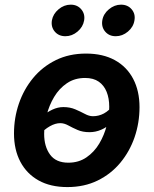

<svg xmlns="http://www.w3.org/2000/svg" viewBox="-20 -779 649 811"><path d="M264.6 11.2Q193.4 11.2 143.1 -16.8Q92.8 -44.9 65.9 -95.9Q39.1 -147 39.1 -215.3Q39.1 -280.8 59.8 -341.3Q80.6 -401.9 119.9 -449.5Q159.2 -497.1 215.6 -524.9Q272 -552.7 343.3 -552.7Q414.6 -552.7 465.1 -524.9Q515.6 -497.1 542.5 -446Q569.3 -395 569.3 -326.2Q569.3 -260.3 548.6 -199.7Q527.8 -139.2 488.3 -91.6Q448.7 -43.9 392.3 -16.4Q335.9 11.2 264.6 11.2ZM268.6 -91.8Q312.5 -91.8 345.2 -114.3Q377.9 -136.7 399.2 -172.4Q420.4 -208 430.9 -249.3Q441.4 -290.5 441.4 -328.1Q441.4 -363.8 430.4 -391.1Q419.4 -418.5 397 -434.1Q374.5 -449.7 339.4 -449.7Q295.4 -449.7 262.7 -427.5Q230 -405.3 208.7 -369.6Q187.5 -334 177 -292.7Q166.5 -251.5 166.5 -213.4Q166.5 -160.2 191.4 -126Q216.3 -91.8 268.6 -91.8ZM139.6 -203.6 103 -235.8Q129.9 -264.2 154.1 -284.7Q178.2 -305.2 201.2 -315.9Q224.1 -326.7 247.6 -326.7Q275.9 -326.7 298.1 -317.1Q320.3 -307.6 338.4 -297.9Q356.4 -288.1 372.6 -288.1Q397 -288.1 418.7 -299.6Q440.4 -311 466.3 -342.3L504.4 -313.5Q478.5 -282.7 454.8 -262Q431.2 -241.2 407.5 -231Q383.8 -220.7 357.9 -220.7Q329.1 -220.7 307.4 -230.2Q285.6 -239.7 268.3 -249.3Q251 -258.8 234.4 -258.8Q213.9 -258.8 190.7 -245.8Q167.5 -232.9 139.6 -203.6ZM468.8 -626Q440.9 -626 424.3 -645.5Q407.7 -665 412.1 -692.9Q416.5 -720.2 439.9 -739.7Q463.4 -759.3 491.2 -759.3Q519.5 -759.3 536.1 -739.7Q552.7 -720.2 547.9 -692.9Q543.5 -665 520.3 -645.5Q497.1 -626 468.8 -626ZM256.3 -626Q228 -626 211.4 -645.5Q194.8 -665 199.2 -692.9Q204.1 -720.2 227.3 -739.7Q250.5 -759.3 278.8 -759.3Q306.6 -759.3 323.2 -739.7Q339.8 -720.2 335.4 -692.9Q330.6 -665 307.4 -645.5Q284.2 -626 256.3 -626Z"/></svg>

Font: Inter SemiBold
Style: Italic
Weight: 600
Italic angle: -9.3988°
Designer: Rasmus Andersson
Foundry: rsms
Version: Version 4.001;git-66647c0bb